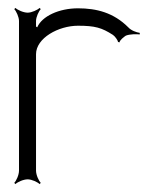

<svg xmlns="http://www.w3.org/2000/svg" viewBox="-20 -453 382 485"><path d="M16 9 19 12C24 7 39 0 50 0C60 0 75 7 80 12L83 9C78 4 71 -11 71 -22V-316C71 -357 128 -388 177 -388C220 -388 237 -383 265 -365C270 -362 278 -351 278 -347L282 -346C282 -351 293 -360 298 -363C308 -367 325 -367 333 -366V-370C325 -371 311 -376 304 -384C267 -421 224 -432 177 -432C129 -432 86 -412 74 -384L71 -386V-400C71 -410 78 -425 83 -430L80 -433C75 -428 60 -421 50 -421C39 -421 24 -428 19 -433L16 -430C21 -425 28 -410 28 -400V-22C28 -11 21 4 16 9Z"/></svg>

Font: Armata Saber
Style: Rg
Weight: 400
Designer: Jasper
Foundry: Cannot Into Space Fonts
Version: Version 0.970